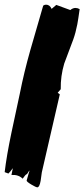

<svg xmlns="http://www.w3.org/2000/svg" viewBox="-23 -759 361 822"><path d="M162 -735Q168 -739 174 -739Q190 -739 198 -721L218 -738L278 -716Q289 -725 300 -725Q309 -725 318 -720Q312 -676 308 -655Q301 -619 291 -591Q272 -539 252 -487Q236 -433 237 -377L224 -362L233 -355L156 -21Q154 -3 151 15Q146 43 137 43Q131 43 111 31Q91 19 91 14Q91 12 99 -14Q104 -29 103 -29Q102 -29 97.5 -21Q93 -13 89.5 -12Q86 -11 74 6Q56 -12 26 -10L32 -39Q31 -37 28 -34Q22 -25 13 -16L-3 -22Q5 -91 26 -191Q44 -275 62 -359Q80 -450 107 -545Q134 -640 162 -735Z"/></svg>

Font: Ode an Erik AH
Style: Regular
Weight: 400
Designer: Andreas Höfeld
Foundry: Fontgrube AH
Version: Version 2.00